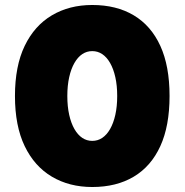

<svg xmlns="http://www.w3.org/2000/svg" viewBox="-20 -735 740 770"><path d="M250 -350Q250 -392 257.5 -425.5Q265 -459 278.5 -482.5Q292 -506 310 -518Q328 -530 350 -530Q372 -530 390 -518Q408 -506 421.5 -482.5Q435 -459 442.5 -425.5Q450 -392 450 -350Q450 -308 442.5 -274.5Q435 -241 421.5 -217.5Q408 -194 390 -182Q372 -170 350 -170Q328 -170 310 -182Q292 -194 278.5 -217.5Q265 -241 257.5 -274.5Q250 -308 250 -350ZM40 -350Q40 -230 79 -149Q118 -68 188 -26.5Q258 15 350 15Q447 15 516.5 -26.5Q586 -68 623 -149Q660 -230 660 -350Q660 -470 623 -551Q586 -632 516.5 -673.5Q447 -715 350 -715Q258 -715 188 -673.5Q118 -632 79 -551Q40 -470 40 -350Z"/></svg>

Font: Jost Black
Style: Regular
Weight: 900
Version: Version 3.710